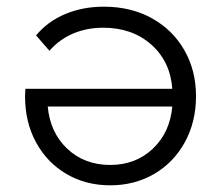

<svg xmlns="http://www.w3.org/2000/svg" viewBox="-20 -551 657 575"><path d="M55 -263 56 -285H496Q490 -367 433 -417.5Q376 -468 289 -468Q240 -468 199 -450.5Q158 -433 128 -399L88 -445Q123 -487 175.5 -509Q228 -531 291 -531Q372 -531 434.5 -496.5Q497 -462 532 -401Q567 -340 567 -263Q567 -186 533.5 -125Q500 -64 441.5 -30Q383 4 310 4Q237 4 179 -30Q121 -64 88 -124.5Q55 -185 55 -263ZM496 -232H123Q130 -154 181.5 -105.5Q233 -57 310 -57Q386 -57 437.5 -105.5Q489 -154 496 -232Z"/></svg>

Font: APTA Sans Regular
Style: Regular
Weight: 400
Version: Version 7.200